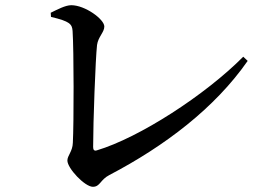

<svg xmlns="http://www.w3.org/2000/svg" viewBox="-20 -717 1040 738"><path d="M175 -668 176 -652C249 -635 257 -624 259 -598C264 -523 264 -244 260 -168C259 -135 239 -119 239 -100C239 -70 306 1 337 1C365 1 365 -26 400 -44C614 -156 806 -302 932 -483L915 -499C769 -352 516 -188 352 -139C342 -136 338 -141 338 -152C338 -247 347 -491 353 -544C357 -575 381 -593 381 -615C381 -643 307 -697 254 -697C231 -697 200 -680 175 -668Z"/></svg>

Font: Noto Serif HK SemiBold
Style: Regular
Weight: 600
Designer: Ryoko NISHIZUKA 西塚涼子 (kana & ideographs); Frank Grießhammer (Latin, Greek & Cyrillic); Wenlong ZHANG 张文龙 (bopomofo); San
Foundry: Adobe
Version: Version 2.001;hotconv 1.1.0;makeotfexe 2.6.0